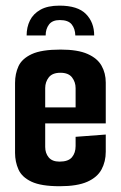

<svg xmlns="http://www.w3.org/2000/svg" viewBox="-20 -650 425 675"><path d="M189 -630.2Q253.2 -630.2 282.1 -600.8Q311.1 -571.3 311.1 -525.4H244.8Q244.2 -549.1 232 -564.3Q219.8 -579.5 190.3 -579.5Q164.2 -579.5 152.4 -564Q140.5 -548.4 140.5 -525.4H73.6Q73.6 -554.3 85.2 -577.9Q96.8 -601.6 122.3 -615.9Q147.7 -630.2 189 -630.2ZM189.9 4.7Q124.4 4.7 90.6 -11.3Q56.8 -27.3 44.9 -54.3Q32.9 -81.3 32.9 -112.6V-358.4Q32.9 -390.7 45 -417.2Q57.2 -443.7 91.5 -459.7Q125.7 -475.7 193 -475.7Q253.3 -475.7 287.9 -460.3Q322.5 -445 337.1 -418.8Q351.8 -392.7 351.8 -359.8V-265.9L245.8 -259.2V-340.2Q245.8 -361.4 233.3 -377.8Q220.8 -394.2 192.3 -394.2Q164.2 -394.2 151.5 -378Q138.9 -361.8 138.9 -340.2V-133.4Q138.9 -111.6 151.2 -96.7Q163.5 -81.8 189.3 -81.8Q220.1 -81.8 233 -97.2Q245.8 -112.6 245.8 -136.5V-169L351.8 -177V-116.6Q351.8 -82 337 -54.4Q322.2 -26.7 286.9 -11Q251.6 4.7 189.9 4.7ZM45.5 -216.2V-272.5H351.8V-216.2Z"/></svg>

Font: Smooch Sans Thin
Style: Regular
Weight: 100
Designer: Robert E. Leuschke
Foundry: Robert E. Leuschke
Version: Version 1.010